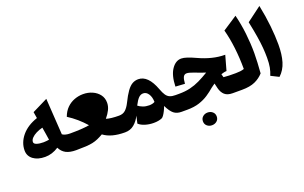

<svg xmlns="http://www.w3.org/2000/svg" viewBox="-112 -1332 3353 2115"><g transform="rotate(-20 1564.5 -274.5)"><path d="M288.1 -480.5 275.9 -554.2 457.5 -644 484.9 -218.3Q517.1 -195.8 573.7 -195.8H574.2V0H573.7Q500.5 0 456.1 -23.4Q411.6 -46.9 387.2 -96.7Q311 -46.9 229.5 -46.9Q142.1 -46.9 90.1 -86.2Q38.1 -125.5 38.1 -190.4Q38.1 -282.7 103 -361.3Q168 -439.9 288.1 -480.5ZM308.1 -360.8Q267.1 -350.6 232.4 -333Q197.8 -315.4 177 -293.2Q156.2 -271 156.2 -246.6Q156.2 -225.6 187.7 -215.1Q219.2 -204.6 267.1 -204.6Q284.2 -204.6 301.3 -206.8Q318.4 -209 332 -210.9Q325.7 -252.9 320.1 -288.1Q314.5 -323.2 308.1 -360.8Z M574.2 0Q563.5 0 558.1 -8.1Q552.7 -16.1 552.7 -38.6V-157.2Q552.7 -179.7 558.1 -187.7Q563.5 -195.8 574.2 -195.8Q643.1 -195.8 697.8 -199Q752.4 -202.1 800.3 -210Q756.8 -259.8 707.3 -302.7Q657.7 -345.7 602.1 -380.9Q624 -440.9 663.1 -479.2Q702.1 -517.6 752 -536.1Q801.8 -554.7 854.5 -554.7Q913.1 -554.7 962.6 -532.7Q1012.2 -510.7 1042.5 -470.9Q1072.8 -431.2 1072.8 -376.5Q1072.8 -335 1053.7 -295.2Q1034.7 -255.4 999 -212.9Q1023.4 -204.6 1063 -200.2Q1102.5 -195.8 1147 -195.8H1147.5V0H1147Q986.8 0 898.4 -66.9Q862.3 -46.4 832.3 -33.2Q802.2 -20 768.3 -12.7Q734.4 -5.4 688.5 -2.7Q642.6 0 574.2 0Z M1481.9 -501Q1596.7 -501 1664.6 -317.9Q1682.1 -270 1700.4 -243.4Q1718.8 -216.8 1744.4 -206.3Q1770 -195.8 1808.6 -195.8H1809.1V0H1808.6Q1754.4 0 1719.5 -27.8Q1684.6 -55.7 1649.9 -126.5Q1640.6 -100.1 1627.9 -74.5Q1615.2 -48.8 1602.3 -30.5Q1589.4 -12.2 1579.1 -7.3Q1539.6 10.3 1480.5 10.3Q1430.2 10.3 1383.1 -3.7Q1335.9 -17.6 1307.1 -44.4L1326.7 -130.9Q1299.3 -74.2 1255.1 -37.1Q1210.9 0 1147.5 0Q1136.7 0 1131.3 -8.1Q1126 -16.1 1126 -38.6V-157.2Q1126 -179.7 1131.3 -187.7Q1136.7 -195.8 1147.5 -195.8Q1195.3 -195.8 1224.6 -223.1Q1253.9 -250.5 1276.9 -296.9Q1315.9 -376.5 1347.9 -420.7Q1379.9 -464.8 1411.9 -482.9Q1443.8 -501 1481.9 -501ZM1479.5 -335.9Q1449.7 -335.9 1425.8 -312Q1401.9 -288.1 1373 -231.4Q1394.5 -213.9 1427.2 -201.4Q1460 -189 1499.5 -189Q1539.6 -189 1565.9 -204.6Q1564.9 -262.2 1540.8 -299.1Q1516.6 -335.9 1479.5 -335.9Z M2004.9 -553.2Q2033.2 -553.2 2074.7 -539.3Q2116.2 -525.4 2170.9 -500Q2246.6 -464.8 2323.2 -445.6Q2399.9 -426.3 2476.1 -426.3L2427.7 -252.9Q2411.6 -252.4 2395 -248.5Q2378.4 -244.6 2362.8 -239.3L2373.5 -200.7Q2406.2 -197.3 2438.7 -196.5Q2471.2 -195.8 2505.9 -195.8H2518.1V0H2408.2Q2347.2 0 2315.2 -29.1Q2283.2 -58.1 2270.5 -109.9L2256.8 -168.5Q2245.6 -160.6 2233.6 -152.3Q2221.7 -144 2210.4 -135.3Q2171.9 -101.6 2125.2 -70.6Q2078.6 -39.6 2018.1 -19.8Q1957.5 0 1876 0H1809.1Q1798.3 0 1793 -8.1Q1787.6 -16.1 1787.6 -38.6V-157.2Q1787.6 -179.7 1793 -187.7Q1798.3 -195.8 1809.1 -195.8H1851.1Q1924.8 -195.8 1983.4 -210Q2042 -224.1 2096.4 -250.5Q2150.9 -276.9 2211.4 -313.5Q2176.8 -324.7 2147.5 -335.7Q2118.2 -346.7 2085.4 -359.4Q2031.7 -379.9 2005.4 -379.9Q1978.5 -379.9 1965.8 -355.7Q1953.1 -331.5 1949.7 -277.3L1840.3 -284.2Q1844.2 -414.1 1891.4 -483.6Q1938.5 -553.2 2004.9 -553.2ZM1994.1 179.7Q1994.1 146 2017.8 125.5Q2041.5 105 2074.7 105Q2108.4 105 2132.1 125.5Q2155.8 146 2155.8 179.7Q2155.8 213.4 2132.1 233.6Q2108.4 253.9 2074.7 253.9Q2041.5 253.9 2017.8 233.6Q1994.1 213.4 1994.1 179.7Z M2729 -791.5Q2756.3 -682.6 2769.8 -564.7Q2783.2 -446.8 2783.2 -332.5Q2783.2 -286.1 2780 -222.2Q2776.9 -158.2 2772 -100.1Q2731 -53.7 2671.4 -26.9Q2611.8 0 2518.1 0Q2507.3 0 2502 -8.1Q2496.6 -16.1 2496.6 -38.6V-157.2Q2496.6 -179.7 2502 -187.7Q2507.3 -195.8 2518.1 -195.8Q2543.9 -195.8 2568.8 -198.7Q2593.8 -201.7 2614.7 -209Q2614.7 -336.9 2600.3 -458.3Q2585.9 -579.6 2558.6 -679.7Z M3013.2 -802.7Q3040.5 -670.4 3053 -549.8Q3065.4 -429.2 3065.4 -333Q3065.4 -215.8 3040 -131.8Q3014.6 -47.9 2954.6 7.3L2862.8 -38.6Q2880.4 -80.6 2889.2 -126.2Q2897.9 -171.9 2897.9 -238.3Q2897.9 -294.4 2893.1 -354.2Q2888.2 -414.1 2876 -490.7Q2863.8 -567.4 2841.3 -674.3Z"/></g></svg>

Font: Pinar DS4 ExtraBold
Style: Regular
Weight: 800
Designer: Amin Abedi
Version: Version 3.000